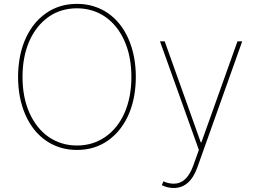

<svg xmlns="http://www.w3.org/2000/svg" viewBox="-20 -757 1310 982"><path d="M72.4 -363.6Q72.4 -410.2 80.1 -456.5Q87.7 -502.8 104.8 -545.5Q121.8 -588.1 149.1 -625.2Q176.5 -662.3 216.3 -690Q283.7 -737.2 373.6 -737.2Q419.4 -737.2 459.3 -724.8Q499.3 -712.4 532.7 -689.3Q566.1 -666.2 592.3 -633.2Q618.6 -600.1 636.7 -558.9Q674.7 -472.3 674.7 -363.6Q674.7 -317.5 667.1 -271.1Q659.4 -224.8 642.4 -182Q625.4 -139.2 597.8 -102.1Q570.3 -65 530.9 -37.3Q463.4 9.9 373.6 9.9Q327.8 9.9 287.8 -2.5Q247.9 -14.9 214.5 -38.2Q181.1 -61.4 154.8 -94.5Q128.6 -127.5 110.4 -168.7Q72.4 -255.3 72.4 -363.6ZM130 -181.1Q147.4 -141.7 172.1 -110.4Q196.7 -79.2 227.6 -57.5Q258.5 -35.9 295.3 -24.3Q332 -12.8 373.6 -12.8Q455.6 -12.8 519.2 -57.2Q550.8 -79.2 575.5 -110.3Q600.1 -141.3 617.2 -180.2Q634.2 -219.1 643.1 -265.3Q652 -311.4 652 -363.6Q652 -468 616.8 -547.2Q599.4 -586.6 574.8 -617.7Q550.1 -648.8 519.2 -670.3Q488.3 -691.8 451.7 -703.1Q415.1 -714.5 373.6 -714.5Q291.2 -714.5 228.7 -670.8Q197.4 -648.8 172.6 -617.7Q147.7 -586.6 130.5 -547.8Q113.3 -508.9 104.2 -462.5Q95.2 -416.2 95.2 -363.6Q95.2 -259.6 130 -181.1ZM822.4 -545.5 1007.1 -28.4H1009.9L1194.6 -545.5H1218.8L989.3 99.4Q951.3 204.5 868.6 204.5Q837.4 204.5 807.5 190.3L816.1 170.5Q842.3 182.5 869 182.5Q935 182.5 968 90.9L997.2 9.9L798.3 -545.5Z"/></svg>

Font: Inter P Thin
Style: Regular
Weight: 100
Designer: Rasmus Andersson
Foundry: rsms
Version: Version 3.018;git-588b23468